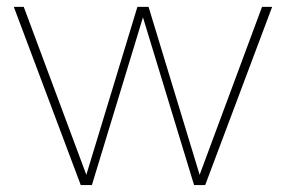

<svg xmlns="http://www.w3.org/2000/svg" viewBox="-20 -536 828 556"><path d="M574.2 0H542L394 -485.8L246.1 0H213.9L20 -516.1H48.8L230 -29.8L377.9 -516.1H410.2L558.1 -29.8L738.8 -516.1H768.1Z"/></svg>

Font: Creato Display Thin
Style: Regular
Weight: 265
Version: Version 1.000